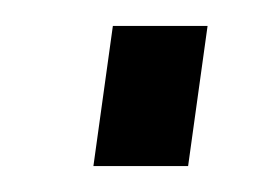

<svg xmlns="http://www.w3.org/2000/svg" viewBox="-20 -424 211 148"><path d="M140 -404 125 -296H52L67 -404Z"/></svg>

Font: Pathway Extreme 8pt Thin 12pt Light
Style: Italic
Weight: 300
Italic angle: -8°
Version: Version 1.001;gftools[0.9.26]